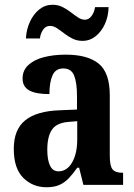

<svg xmlns="http://www.w3.org/2000/svg" viewBox="-20 -778 566 808"><path d="M175 10Q118 10 78 -29.5Q38 -69 38 -152Q38 -233 86.5 -272Q135 -311 233 -314L304 -317V-374Q304 -430 292 -460Q280 -490 246 -490Q214 -490 201 -461Q188 -432 188 -382Q131 -382 103 -397.5Q75 -413 75 -448Q75 -482 99.5 -504.5Q124 -527 165 -537.5Q206 -548 257 -548Q349 -548 395.5 -510Q442 -472 442 -377V-122Q442 -80 453.5 -65.5Q465 -51 495 -51H498V0H331L313 -72H305Q286 -45 268.5 -27Q251 -9 229.5 0.5Q208 10 175 10ZM226 -57Q262 -57 283.5 -94.5Q305 -132 305 -191V-268L268 -265Q218 -261 198.5 -232Q179 -203 179 -148Q179 -105 190.5 -81Q202 -57 226 -57ZM327 -606Q304 -606 285 -615.5Q266 -625 250 -637.5Q234 -650 219.5 -659.5Q205 -669 190 -669Q172 -669 161 -652.5Q150 -636 148 -616H89Q91 -654 106 -686.5Q121 -719 145.5 -738.5Q170 -758 201 -758Q224 -758 243 -748.5Q262 -739 278 -726.5Q294 -714 308.5 -704.5Q323 -695 337 -695Q354 -695 365.5 -711Q377 -727 380 -748H437Q436 -709 421.5 -677Q407 -645 382.5 -625.5Q358 -606 327 -606Z"/></svg>

Font: Noto Serif Lao Condensed
Style: Bold
Weight: 700
Width: 3
Designer: Monotype Design Team
Foundry: Monotype Imaging Inc.
Version: Version 2.003; ttfautohint (v1.8.4.7-5d5b)